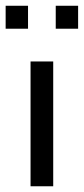

<svg xmlns="http://www.w3.org/2000/svg" viewBox="-49 -650 294 670"><path d="M57.6 0V-435.5H136.7V0ZM-29.3 -549.8V-629.9H48.8V-549.8ZM145.5 -549.8V-629.9H223.6V-549.8Z"/></svg>

Font: Padauk
Style: Regular
Weight: 400
Designer: Debbi Hosken, Becca Hirsbrunner Spalinger
Foundry: SIL International
Version: Version 5.003